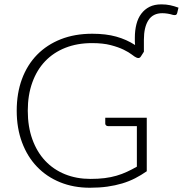

<svg xmlns="http://www.w3.org/2000/svg" viewBox="-20 -874 858 902"><path d="M656 -631 642 -609Q635 -597 621 -603.5Q613.5 -606.5 599.5 -617.5Q585.5 -628.5 561 -640.5Q536.5 -652.5 500.2 -662Q464 -671.5 412 -671.5Q343 -671.5 287.2 -649.5Q231.5 -627.5 192.2 -586.5Q153 -545.5 131.8 -486.5Q110.5 -427.5 110.5 -354Q110.5 -279 132 -219.5Q153.5 -160 192.2 -118.8Q231 -77.5 285.2 -55.5Q339.5 -33.5 405 -33.5Q441.5 -33.5 471.5 -37.2Q501.5 -41 527.2 -48.5Q553 -56 576.2 -66.8Q599.5 -77.5 623 -91V-281.5H487.5Q482 -281.5 478.2 -285Q474.5 -288.5 474.5 -293V-321H669.5V-69.5Q643 -51 614.8 -36.5Q586.5 -22 554 -12.2Q521.5 -2.5 484 2.8Q446.5 8 402 8Q325.5 8 262.2 -17.8Q199 -43.5 153.8 -90.8Q108.5 -138 83.5 -205Q58.5 -272 58.5 -354Q58.5 -436 83.2 -502.8Q108 -569.5 154.2 -616.8Q200.5 -664 266 -689.8Q331.5 -715.5 413.5 -715.5Q477.5 -715.5 526 -702Q574.5 -688.5 614.5 -662.5Q613.5 -671 613.5 -679.2Q613.5 -687.5 613.5 -697Q613.5 -731 620.8 -759.8Q628 -788.5 643.5 -809.2Q659 -830 682.2 -841.8Q705.5 -853.5 738 -853.5Q760.5 -853.5 779.2 -849.5Q798 -845.5 818.5 -838L812.5 -813Q810 -804.5 804.5 -803.5Q799 -802.5 792.5 -804Q780 -808 767 -810Q754 -812 742.5 -812Q698.5 -812 677.2 -779Q656 -746 656 -687.5Z"/></svg>

Font: Lato 2
Style: Regular
Weight: 300
Designer: Lukasz Dziedzic with Adam Twardoch and Botio Nikoltchev
Foundry: tyPoland Lukasz Dziedzic
Version: Version 2.015; 2015-08-06; http://www.latofonts.com/